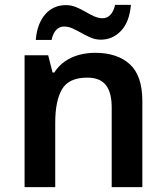

<svg xmlns="http://www.w3.org/2000/svg" viewBox="-20 -769 682 789"><path d="M371 -552Q462 -552 513.5 -505Q565 -458 565 -353V0H439V-328Q439 -389 415 -419.5Q391 -450 339 -450Q263 -450 235 -402.5Q207 -355 207 -265V0H81V-542H178L196 -471H203Q221 -499 247 -517Q273 -535 305 -543.5Q337 -552 371 -552ZM127 -605Q130 -641 140.5 -667.5Q151 -694 167.5 -712Q184 -730 205 -739Q226 -748 251 -748Q272 -748 292 -740Q312 -732 330.5 -721Q349 -710 367 -702Q385 -694 402 -694Q420 -694 433.5 -708Q447 -722 453 -749H518Q512 -679 477.5 -642.5Q443 -606 394 -606Q373 -606 354 -614Q335 -622 315.5 -633Q296 -644 278.5 -652Q261 -660 243 -660Q225 -660 211.5 -646.5Q198 -633 192 -605Z"/></svg>

Font: Noto Sans Hebrew SemiBold
Style: Regular
Weight: 600
Designer: Monotype Design Team
Foundry: Monotype Imaging Inc.
Version: Version 2.003